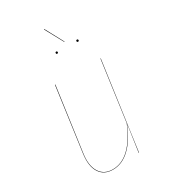

<svg xmlns="http://www.w3.org/2000/svg" viewBox="-196 -884 864 984"><g transform="rotate(-30 236.0 -391.5)"><path d="M230 -792 288.1 -684.1 286.1 -683.1 228 -790ZM219.2 -654.8Q219.2 -661.1 225.1 -661.1Q231 -661.1 231 -654.8Q231 -648.9 225.1 -648.9Q219.2 -648.9 219.2 -654.8ZM348.1 -648.9Q341.8 -648.9 341.8 -654.8Q341.8 -661.1 348.1 -661.1Q354 -661.1 354 -654.8Q354 -648.9 348.1 -648.9ZM175.8 8.8Q123 8.8 98.1 -30.5Q73.2 -69.8 83 -140.1L134.8 -517.1H137.2L85 -140.1Q75.2 -71.8 99.6 -32.5Q124 6.8 175.8 6.8Q231 6.8 276.4 -37.4Q321.8 -81.5 355 -163.1L403.8 -517.1H405.8L334 0H332L355 -159.2Q322.3 -78.6 276.6 -34.9Q231 8.8 175.8 8.8Z"/></g></svg>

Font: Fira Sans Compressed Two
Style: Italic
Weight: 100
Width: 3
Italic angle: -8°
Designer: Carrois Corporate & Edenspiekermann AG
Foundry: Carrois Corporate GbR & Edenspiekermann AG
Version: Version 4.203;PS 004.203;hotconv 1.0.88;makeotf.lib2.5.64775